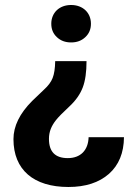

<svg xmlns="http://www.w3.org/2000/svg" viewBox="-20 -558 538 766"><path d="M200.2 -314C199.7 -285.2 196.3 -262.7 189.9 -246.6C183.6 -230.5 171.9 -215.3 155.8 -200.7L108.4 -155.3C58.6 -105.5 33.7 -54.7 33.7 -2.9C33.7 119.6 114.3 188 252.9 188C321.3 188 375 170.4 414.6 135.7C454.1 100.6 474.1 51.8 474.6 -10.7H333.5C332 42 300.8 72.8 250.5 72.8C200.2 72.8 175.3 47.4 175.3 -3.9C175.3 -32.7 185.1 -55.7 203.6 -79.1C212.9 -90.8 230.5 -108.9 256.3 -132.8C282.2 -156.7 299.8 -182.1 310.1 -209C320.3 -235.8 325.2 -270.5 325.2 -314ZM342.8 -463.4C342.8 -506.8 311 -538.1 263.7 -538.1C216.3 -538.1 184.6 -506.8 184.6 -463.4C184.6 -441.4 191.9 -423.8 207 -409.7C222.2 -395.5 240.7 -388.7 263.7 -388.7C286.6 -388.7 305.2 -395.5 320.3 -409.7C335.4 -423.8 342.8 -441.4 342.8 -463.4Z"/></svg>

Font: Shabnam
Style: Bold
Weight: 700
Foundry: DejaVu fonts team - Redesigned by Saber Rastikerdar - Based on Vazir font
Version: Version 5.0.1